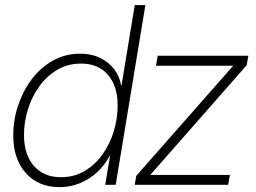

<svg xmlns="http://www.w3.org/2000/svg" viewBox="-20 -748 1035 777"><path d="M220.7 9.3Q135.3 9.3 84.5 -47.6Q33.7 -104.5 33.7 -199.7Q33.7 -262.2 53.2 -321Q72.8 -379.9 108.4 -427.2Q144 -474.6 194.1 -502.7Q244.1 -530.8 304.7 -530.8Q350.1 -530.8 385.3 -513.7Q420.4 -496.6 442.4 -467.5Q464.4 -438.5 470.2 -401.9H471.7L525.4 -727.5H568.4L448.2 0H405.8L425.3 -117.2H423.8Q404.3 -80.1 373.5 -51.5Q342.8 -22.9 303.7 -6.8Q264.6 9.3 220.7 9.3ZM226.1 -30.8Q279.8 -30.8 322.3 -55.9Q364.7 -81.1 394.8 -123Q424.8 -165 440.4 -216.6Q456.1 -268.1 456.1 -321.3Q456.1 -399.4 417 -445.1Q377.9 -490.7 308.1 -490.7Q254.9 -490.7 212.4 -465.8Q169.9 -440.9 139.6 -399.4Q109.4 -357.9 93.3 -306.4Q77.1 -254.9 77.1 -201.7Q77.1 -122.1 117.4 -76.4Q157.7 -30.8 226.1 -30.8ZM525.4 0 531.2 -36.1 922.4 -480.5 922.9 -481.9H611.3L618.2 -522.5H984.9L978.5 -484.4L589.8 -42V-40H910.2L903.3 0Z"/></svg>

Font: Inter 28pt ExtraLight
Style: Italic
Weight: 250
Italic angle: -9.3988°
Designer: Rasmus Andersson
Foundry: rsms
Version: Version 4.001;git-66647c0bb